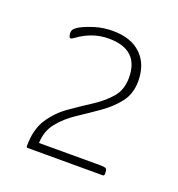

<svg xmlns="http://www.w3.org/2000/svg" viewBox="-73 -624 414 447"><g transform="rotate(20 134.0 -400.0)"><path d="M62 -258H214Q223 -258 227 -256.5Q231 -255 231 -247V-242Q231 -238 227 -238H41Q38 -238 38 -242Q38 -283 55 -309Q72 -335 97.5 -353Q123 -371 148 -387Q173 -403 190 -422.5Q207 -442 207 -472Q207 -542 132 -542Q91 -542 56 -516Q54 -515 52 -513.5Q50 -512 48 -512Q45 -512 44 -516L43 -520Q42 -527 44.5 -531.5Q47 -536 57 -542Q72 -550 92 -556Q112 -562 135 -562Q180 -562 205 -538Q230 -514 230 -472Q230 -441 213.5 -419.5Q197 -398 172 -380.5Q147 -363 122 -346.5Q97 -330 80 -309Q63 -288 62 -258Z"/></g></svg>

Font: Zain ExtraLight
Style: Regular
Weight: 200
Designer: Zain,Boutros
Foundry: Mobile Telecommunications Company (Zain), 2024
Version: Version 1.51; ttfautohint (v1.8.4)